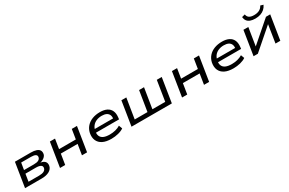

<svg xmlns="http://www.w3.org/2000/svg" viewBox="153 -2038 5079 3372"><g transform="rotate(-30 2692.5 -352.0)"><path d="M65 0 143 -491H463Q532 -491 576 -475.5Q620 -460 637.5 -429.5Q655 -399 646 -352Q640 -328 620.5 -307Q601 -286 571.5 -271Q542 -256 507 -250L510 -255Q580 -248 610 -214Q640 -180 629 -125Q616 -65 556 -32.5Q496 0 402 0ZM174 -67H388Q452 -67 486.5 -85Q521 -103 529 -138Q538 -177 507 -197Q476 -217 411 -217H198ZM208 -284H406Q471 -284 502.5 -301Q534 -318 542 -351Q550 -387 521.5 -405.5Q493 -424 430 -424H231Z M774 0 852 -491H956L925 -295H1265L1296 -491H1401L1323 0H1219L1253 -212H913L879 0Z M1815 9Q1709 9 1641.5 -25Q1574 -59 1546.5 -122Q1519 -185 1535 -270Q1551 -343 1597 -394.5Q1643 -446 1713 -473Q1783 -500 1870 -500Q1952 -500 2007.5 -472.5Q2063 -445 2088 -390.5Q2113 -336 2103 -255L2099 -221H1608L1617 -288H2040L2014 -269Q2023 -323 2007.5 -358Q1992 -393 1956 -410.5Q1920 -428 1865 -428Q1805 -428 1756 -407.5Q1707 -387 1676 -347.5Q1645 -308 1635 -252L1634 -248Q1624 -190 1642 -150.5Q1660 -111 1706 -91Q1752 -71 1827 -71Q1887 -71 1941.5 -84.5Q1996 -98 2041 -126L2067 -56Q2023 -25 1955 -8Q1887 9 1815 9Z M2224 0 2302 -491H2402L2336 -82H2595L2661 -491H2761L2695 -82H2955L3020 -491H3120L3042 0Z M3249 0 3327 -491H3431L3400 -295H3740L3771 -491H3876L3798 0H3694L3728 -212H3388L3354 0Z M4290 9Q4184 9 4116.5 -25Q4049 -59 4021.5 -122Q3994 -185 4010 -270Q4026 -343 4072 -394.5Q4118 -446 4188 -473Q4258 -500 4345 -500Q4427 -500 4482.5 -472.5Q4538 -445 4563 -390.5Q4588 -336 4578 -255L4574 -221H4083L4092 -288H4515L4489 -269Q4498 -323 4482.5 -358Q4467 -393 4431 -410.5Q4395 -428 4340 -428Q4280 -428 4231 -407.5Q4182 -387 4151 -347.5Q4120 -308 4110 -252L4109 -248Q4099 -190 4117 -150.5Q4135 -111 4181 -91Q4227 -71 4302 -71Q4362 -71 4416.5 -84.5Q4471 -98 4516 -126L4542 -56Q4498 -25 4430 -8Q4362 9 4290 9Z M4699 0 4777 -491H4876L4814 -104H4789L5234 -491H5320L5242 0H5144L5205 -387H5231L4786 0ZM5060 -556Q5001 -556 4959.5 -571.5Q4918 -587 4895.5 -618Q4873 -649 4868 -696L4932 -713Q4940 -664 4974.5 -642Q5009 -620 5071 -620Q5133 -620 5177 -642Q5221 -664 5246 -713L5303 -696Q5282 -650 5247.5 -619Q5213 -588 5166 -572Q5119 -556 5060 -556Z"/></g></svg>

Font: Nunito Sans 10pt Expanded Medium
Style: Italic
Weight: 500
Width: 7
Italic angle: -9°
Designer: Vernon Adams
Foundry: Vernon Adams
Version: Version 3.101;gftools[0.9.27]